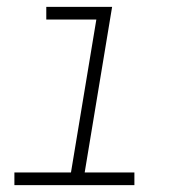

<svg xmlns="http://www.w3.org/2000/svg" viewBox="-20 -540 540 560"><path d="M22 0V-37H187L261 -483H115V-520H307L227 -37H372V0Z"/></svg>

Font: Iosevka SS04 XLt Obl
Style: Regular
Weight: 200
Italic angle: -9°
Monospace: yes
Designer: Belleve Invis
Foundry: Belleve Invis
Version: Version 19.0.0; ttfautohint (v1.8.4)